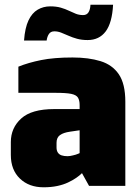

<svg xmlns="http://www.w3.org/2000/svg" viewBox="-20 -789 594 815"><path d="M165 6Q103 6 64.5 -31Q26 -68 26 -131V-186Q26 -246 70 -286Q114 -326 210 -326H318V-343Q318 -363 311 -374.5Q304 -386 282.5 -390.5Q261 -395 215 -395H58V-506Q100 -523 154.5 -534Q209 -545 288 -545Q356 -545 406.5 -529.5Q457 -514 484.5 -473.5Q512 -433 512 -357V0H358L328 -54Q318 -44 303.5 -34Q289 -24 269 -14.5Q249 -5 223 0.5Q197 6 165 6ZM267 -126Q272 -126 278 -127Q284 -128 290 -129.5Q296 -131 301.5 -132.5Q307 -134 311 -136Q315 -138 318 -139V-236L277 -230Q249 -226 234.5 -215.5Q220 -205 220 -183V-163Q220 -150 225.5 -141.5Q231 -133 241.5 -129.5Q252 -126 267 -126ZM82 -617Q86 -671 101 -702.5Q116 -734 140 -748Q164 -762 193 -762Q219 -762 238 -756.5Q257 -751 272.5 -743.5Q288 -736 302 -730.5Q316 -725 333 -725Q348 -725 355.5 -736.5Q363 -748 364 -769H460Q456 -692 428.5 -655.5Q401 -619 352 -619Q327 -619 307 -624.5Q287 -630 270.5 -637.5Q254 -645 239.5 -650.5Q225 -656 211 -656Q195 -656 187.5 -644.5Q180 -633 178 -617Z"/></svg>

Font: Exo Thin Black
Style: Regular
Weight: 900
Version: Version 2.000